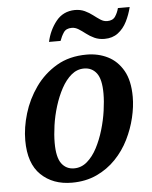

<svg xmlns="http://www.w3.org/2000/svg" viewBox="-54 -791 669 845"><g transform="rotate(-5 281.0 -368.0)"><path d="M230 10Q146 10 93.5 -40.5Q41 -91 41 -193Q41 -250 59.5 -311.5Q78 -373 115.5 -426Q153 -479 209.5 -512.5Q266 -546 343 -546Q394 -546 436 -525Q478 -504 503.5 -459.5Q529 -415 529 -343Q529 -300 517.5 -251.5Q506 -203 483 -156.5Q460 -110 424 -72.5Q388 -35 339.5 -12.5Q291 10 230 10ZM245 -52Q277 -52 302.5 -74Q328 -96 346.5 -131.5Q365 -167 377.5 -209Q390 -251 396 -293Q402 -335 402 -369Q402 -432 381.5 -459Q361 -486 326 -486Q295 -486 270 -465Q245 -444 226 -409Q207 -374 194 -332Q181 -290 175 -248Q169 -206 169 -171Q169 -107 189.5 -79.5Q210 -52 245 -52ZM428 -608Q403 -608 383.5 -617Q364 -626 348 -638.5Q332 -651 317.5 -660Q303 -669 288 -669Q263 -669 252 -652.5Q241 -636 234 -616H183Q194 -667 225 -706Q256 -745 308 -746Q333 -746 352 -737Q371 -728 386.5 -716Q402 -704 416.5 -694.5Q431 -685 446 -685Q471 -685 482 -701.5Q493 -718 498 -738H550Q542 -705 527 -675Q512 -645 487.5 -626.5Q463 -608 428 -608Z"/></g></svg>

Font: Noto Serif SemiCondensed SemiBold
Style: Italic
Weight: 600
Width: 4
Italic angle: -12°
Designer: Monotype Design Team
Foundry: Monotype Imaging Inc.
Version: Version 2.014; ttfautohint (v1.8.4.7-5d5b)